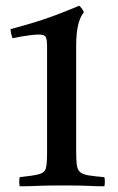

<svg xmlns="http://www.w3.org/2000/svg" viewBox="-20 -652 412 673"><path d="M49 1Q46 -16 49 -31Q97 -36 117 -41.5Q137 -47 141 -63Q145 -79 145 -115V-488Q145 -513 140.5 -522Q136 -531 116 -531Q105 -531 81 -528Q57 -525 24 -518Q18 -533 17 -550Q66 -563 105 -575Q144 -587 180.5 -601Q217 -615 258 -632Q263 -627 267 -622Q271 -617 274 -609Q247 -577 247 -492V-125Q247 -93 249 -75.5Q251 -58 260 -49.5Q269 -41 289.5 -37.5Q310 -34 346 -31Q349 -15 346 1Q320 1 290 -0.5Q260 -2 201 -2Q143 -2 111.5 -0.5Q80 1 49 1Z"/></svg>

Font: Tiro Devanagari Hindi
Style: Regular
Weight: 400
Designer: Devanagari: John Hudson & Fiona Ross. Latin: John Hudson.
Foundry: Tiro Typeworks Ltd.
Version: Version 1.52